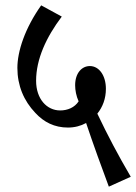

<svg xmlns="http://www.w3.org/2000/svg" viewBox="-20 -657 509 718"><path d="M234 -180C259 -180 282 -186 302 -197C325 -128 365 -17 387 41L469 4C421 -78 383 -150 344 -232C364 -257 376 -288 376 -325C376 -374 351 -410 316 -410C287 -410 261 -385 261 -338C261 -320 265 -298 274 -278C259 -255 233 -244 205 -244C155 -244 115 -287 115 -355C115 -436 153 -518 211 -595L134 -637C73 -551 45 -465 45 -403C45 -337 69 -280 112 -235C144 -200 184 -180 234 -180Z"/></svg>

Font: Noto Serif Devanagari Condensed
Style: Regular
Weight: 400
Width: 3
Designer: Universal Thirst, Indian Type Foundry and the Monotype Design Team
Foundry: Monotype Imaging Inc.
Version: Version 2.004